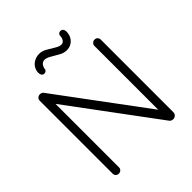

<svg xmlns="http://www.w3.org/2000/svg" viewBox="-236 -1044 1200 1200"><g transform="rotate(-45 364.0 -444.5)"><path d="M606 -700Q619 -700 626.5 -692Q634 -684 634 -672V-32Q634 -17 624.5 -8.5Q615 0 603 0Q597 0 590 -2.5Q583 -5 579 -10L133 -611L150 -620V-27Q150 -16 142 -8Q134 0 122 0Q109 0 101.5 -8Q94 -16 94 -27V-670Q94 -685 103 -692.5Q112 -700 123 -700Q129 -700 136 -697.5Q143 -695 147 -689L588 -95L578 -77V-672Q578 -684 586.5 -692Q595 -700 606 -700ZM235 -771Q222 -771 215.5 -782.5Q209 -794 212 -815Q219 -847 243.5 -864.5Q268 -882 299 -882Q324 -882 349 -867.5Q374 -853 397.5 -838.5Q421 -824 438 -824Q452 -824 460.5 -835Q469 -846 471 -863Q470 -875 476.5 -882Q483 -889 493 -889Q508 -889 514 -877Q520 -865 517 -846Q514 -824 502.5 -808Q491 -792 474.5 -783.5Q458 -775 436 -775Q412 -775 386.5 -789.5Q361 -804 337 -818Q313 -832 296 -832Q282 -832 272 -822.5Q262 -813 257 -793Q258 -783 250.5 -777Q243 -771 235 -771Z"/></g></svg>

Font: zvoove
Style: Regular
Weight: 400
Designer: Vernon Adams (Nunito) & Andrew Paglinawan (Quicksand)
Foundry: zvoove
Version: Version 3.006